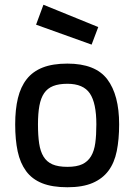

<svg xmlns="http://www.w3.org/2000/svg" viewBox="-20 -778 568 809"><path d="M264 -510Q382 -510 432 -444Q482 -378 482 -254Q482 -191 472 -141.5Q462 -92 437 -58.5Q412 -25 370 -7Q328 11 264 11Q200 11 157.5 -6Q115 -23 90 -57Q65 -91 54.5 -140Q44 -189 44 -254Q44 -317 55.5 -364.5Q67 -412 92.5 -444.5Q118 -477 160 -493.5Q202 -510 264 -510ZM264 -75Q303 -75 326.5 -86Q350 -97 363.5 -119.5Q377 -142 381.5 -175.5Q386 -209 386 -254Q386 -344 358.5 -384.5Q331 -425 264 -425Q228 -425 204 -415.5Q180 -406 166 -385.5Q152 -365 146 -332.5Q140 -300 140 -254Q140 -207 145 -173.5Q150 -140 163.5 -118Q177 -96 201 -85.5Q225 -75 264 -75ZM394 -664 366 -590 132 -674 163 -758Z"/></svg>

Font: Panefresco 600wt
Style: Regular
Weight: 600
Designer: Campivisivi
Foundry: Campivisivi & Chank Co
Version: Version 1.001